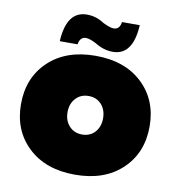

<svg xmlns="http://www.w3.org/2000/svg" viewBox="-83 -809 826 894"><g transform="rotate(10 330.0 -362.0)"><path d="M330 -180Q368 -180 391 -205.5Q414 -231 414 -271Q414 -311 391 -336.5Q368 -362 330 -362Q293 -362 269.5 -336.5Q246 -311 246 -271Q246 -231 269.5 -205.5Q293 -180 330 -180ZM330 10Q191 10 108.5 -68Q26 -146 26 -271Q26 -396 108.5 -474Q191 -552 330 -552Q469 -552 551.5 -474Q634 -396 634 -271Q634 -146 551.5 -68Q469 10 330 10ZM404 -584Q361 -584 321 -609Q289 -626 271 -626Q243 -626 237 -590H153Q161 -734 257 -734Q301 -734 338 -709Q373 -692 389 -692Q418 -692 423 -728H507Q499 -584 404 -584Z"/></g></svg>

Font: YamahaIndonesia935. App Black
Style: Regular
Weight: 900
Designer: Dalton Maag Ltd
Foundry: Dalton Maag Ltd
Version: Version 1.002; January 01, 2024; Regular/Italic